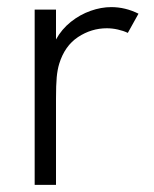

<svg xmlns="http://www.w3.org/2000/svg" viewBox="-20 -520 434 540"><path d="M77.5 -493H137.5V-409Q153.5 -438 179.2 -458.5Q205 -479 234.8 -489.5Q264.5 -500 293 -500Q332.5 -500 369.5 -481.5L339.5 -427.5Q327 -433.5 311.2 -437Q295.5 -440.5 280.5 -440.5Q237 -440.5 199.5 -415.8Q162 -391 146.5 -340.5Q141.5 -324 139.5 -302.5Q137.5 -281 137.5 -242.5V0H77.5Z"/></svg>

Font: HK Grotesk Light
Style: Regular
Weight: 300
Designer: Alfredo Marco Pradil
Foundry: Hanken Design Co.
Version: Version 3.001